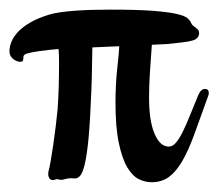

<svg xmlns="http://www.w3.org/2000/svg" viewBox="-23 -369 452 397"><path d="M166 -184.1Q163.6 -121.1 160.2 -84.2Q156.7 -47.4 152.1 -28.8Q147.5 -10.3 142.3 -5.1Q137.2 0 132.3 0Q130.4 0 128.4 -0.2Q126.5 -0.5 124.5 -0.5Q117.7 -0.5 112.1 1.2Q106.4 2.9 103.5 2.9Q101.1 2.9 99.1 2.2Q97.2 1.5 94.7 1.5Q92.8 1.5 90.6 2.4Q88.4 3.4 85.9 3.4Q82 3.4 79.3 -0.2Q76.7 -3.9 76.7 -9.3Q76.7 -13.7 78.1 -18.1Q79.6 -22.9 82 -37.4Q84.5 -51.8 87.2 -70.1Q89.8 -88.4 92.3 -108.4Q94.7 -128.4 96.2 -144Q96.7 -153.3 97.4 -164.8Q98.1 -176.3 98.4 -188.5Q98.6 -200.7 98.9 -213.1Q99.1 -225.6 99.1 -236.8Q99.1 -246.6 98.9 -254.2Q98.6 -261.7 98.1 -267.6L81.1 -266.1Q54.7 -263.2 42.5 -260.7Q30.3 -258.3 27.8 -255.9Q25.4 -253.9 25.4 -251.5Q25.4 -249 25.1 -246.8Q24.9 -244.6 23.7 -242.9Q22.5 -241.2 18.6 -241.2Q16.1 -241.2 12.5 -242.4Q8.8 -243.7 5.1 -246.3Q1.5 -249 -1 -253.2Q-3.4 -257.3 -3.4 -263.2Q-3.4 -272.9 1 -283.4Q5.4 -293.9 15.1 -304Q24.9 -314 40.5 -323Q56.2 -332 79.1 -338.9Q88.9 -341.8 102.8 -343.8Q116.7 -345.7 133.1 -346.9Q149.4 -348.1 167.5 -348.6Q185.5 -349.1 204.1 -349.1Q259.8 -349.1 292.2 -346.7Q324.7 -344.2 341.8 -340.3Q358.9 -336.4 364.5 -331.5Q370.1 -326.7 372.1 -321.8Q373.5 -317.9 376.5 -315.7Q379.4 -313.5 382.1 -311.5Q384.8 -309.6 386.7 -307.1Q388.7 -304.7 388.7 -300.3Q388.7 -295.9 386.5 -292.7Q384.3 -289.6 381.8 -288.1Q377.4 -285.2 366.2 -283.2Q355 -281.2 331.1 -278.8Q325.7 -277.8 315.4 -277.6Q305.2 -277.3 291 -276.4Q288.6 -245.6 286.9 -218Q285.2 -190.4 285.2 -167Q285.2 -144.5 287.8 -126Q290.5 -107.4 295.9 -94Q301.3 -80.6 308.8 -73.2Q316.4 -65.9 326.2 -65.9Q334 -65.9 340.8 -74Q347.7 -82 354.7 -96.2Q361.8 -110.4 369.6 -129.9Q377.4 -149.4 387.2 -172.9Q392.6 -185.1 400.9 -185.1Q408.7 -185.1 408.7 -176.8Q408.7 -173.3 407.2 -169.9Q391.1 -125 378.9 -91.6Q366.7 -58.1 354 -36.1Q341.3 -14.2 326.4 -3.2Q311.5 7.8 290.5 7.8Q277.3 7.8 264.2 1.5Q251 -4.9 240.2 -22.9Q229.5 -41 222.7 -73.2Q215.8 -105.5 215.8 -157.2Q215.8 -175.3 216.6 -190.2Q217.3 -205.1 218.5 -218.3Q219.7 -231.4 221.2 -244.6Q222.7 -257.8 223.6 -273.4L168 -271Q167.5 -252.9 167.2 -230.2Q167 -207.5 166 -184.1Z"/></svg>

Font: Engagement
Style: Regular
Weight: 400
Designer: Astigmatic (AOETI)
Foundry: Astigmatic (AOETI)
Version: Version 1.000